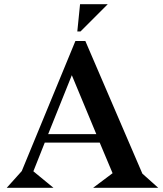

<svg xmlns="http://www.w3.org/2000/svg" viewBox="-20 -889 770 909"><path d="M346 -740 359 -869H490L361 -740ZM138 -78 233 0H12L83 -79L337 -695H384L654 -67L729 0H421L513 -69L452 -214H192ZM320 -533 208 -254H436Z"/></svg>

Font: Bluu Next Cyrillic
Style: Bold
Weight: 700
Designer: Igor Stepanchenko
Foundry: Igor Stepanchenko
Version: Version 1.000